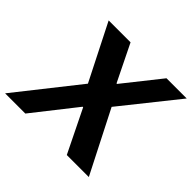

<svg xmlns="http://www.w3.org/2000/svg" viewBox="-207 -869 1054 1054"><g transform="rotate(45 319.5 -342.5)"><path d="M-43 0 241 -359 76 -685H246L351 -471H355L525 -685H682L423 -361L607 0H436L314 -249H310L114 0Z"/></g></svg>

Font: Chivo SemiBold
Style: Italic
Weight: 600
Italic angle: -8.05°
Designer: Hector Gatti
Foundry: Omnibus-Type
Version: Version 2.002